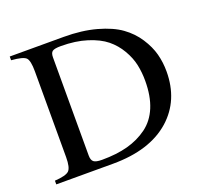

<svg xmlns="http://www.w3.org/2000/svg" viewBox="-101 -666 811 776"><g transform="rotate(-20 304.0 -278.0)"><path d="M590 -280Q590 -156 506 -81Q418 -3 259 -3H15V-19Q63 -22 76.5 -35Q90 -48 90 -93V-462Q90 -508 78 -520.5Q66 -533 15 -537V-553H247Q325 -553 386.5 -536Q448 -519 485.5 -492Q523 -465 547 -428Q571 -391 580.5 -355Q590 -319 590 -280ZM496 -274Q496 -310 489 -343Q482 -376 462.5 -409.5Q443 -443 413.5 -467Q384 -491 335 -506.5Q286 -522 223 -522Q196 -522 187 -515.5Q178 -509 178 -490V-68Q178 -48 187.5 -40.5Q197 -33 223 -33Q286 -33 334 -46Q382 -59 419.5 -86.5Q457 -114 476.5 -161Q496 -208 496 -274Z"/></g></svg>

Font: Pomorsky Unicode
Style: Medium
Weight: 500
Version: 1.1